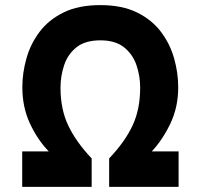

<svg xmlns="http://www.w3.org/2000/svg" viewBox="-20 -732 786 752"><path d="M67 0V-139H171Q127 -184.5 97.2 -248.5Q67.5 -312.5 67.5 -390Q67.5 -446.5 83.5 -503.2Q99.5 -560 135 -607.2Q170.5 -654.5 229 -683.2Q287.5 -712 373 -712Q458 -712 516.5 -683.2Q575 -654.5 610.5 -607.2Q646 -560 662 -503.2Q678 -446.5 678 -390Q678 -312.5 647.5 -248.5Q617 -184.5 574.5 -139H679.5V0H407.5V-111.5Q470 -177.5 499.5 -241Q529 -304.5 529 -389Q529 -433.5 514.8 -476Q500.5 -518.5 466.5 -546.2Q432.5 -574 373 -574Q313.5 -574 279.5 -546.8Q245.5 -519.5 231.2 -476.8Q217 -434 217 -388Q217 -304 247.5 -240Q278 -176 339 -111.5V0Z"/></svg>

Font: Overpass ExtraBold
Style: Regular
Weight: 800
Designer: Delve Withrington, Dave Bailey, Thomas Jockin
Foundry: Delve Fonts LLC
Version: Version 4.000; ttfautohint (v1.8.3)